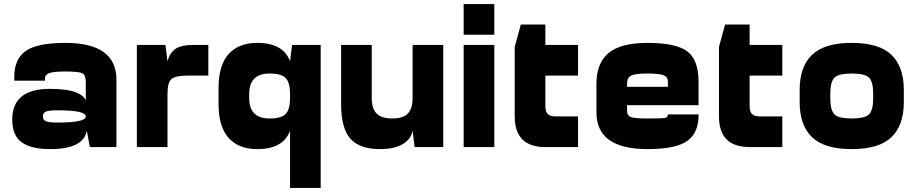

<svg xmlns="http://www.w3.org/2000/svg" viewBox="-20 -720 4490 940"><path d="M50 -345V-325H200V-335Q200 -354 221 -362Q242 -370 300 -370Q365 -370 382.5 -361.5Q400 -353 400 -320V-220L550 -250V-330Q550 -510 300 -510Q162 -510 106 -470.5Q50 -431 50 -345ZM550 -250H400V-115L405 -80L420 0H550ZM40 -135Q40 -57 86 -23.5Q132 10 225 10Q389 10 405 -80L400 -150Q400 -120 260 -120Q221 -120 205.5 -126Q190 -132 190 -150Q190 -168 205.5 -174Q221 -180 260 -180Q400 -180 400 -150L405 -215Q390 -285 225 -285Q40 -285 40 -135Z M650 0H800V-420L790 -500H650ZM800 -420V-260Q800 -316 819.5 -333Q839 -350 900 -350H1000V-500H930Q868 -500 840 -481.5Q812 -463 800 -420Z M1550 -500H1410L1400 -420V200H1550ZM1400 -420Q1367 -510 1240 -510Q1148 -510 1099 -455Q1050 -400 1050 -290V-250H1200V-260Q1200 -360 1300 -360Q1358 -360 1379 -337.5Q1400 -315 1400 -260ZM1400 -80V-240Q1400 -185 1379 -162.5Q1358 -140 1300 -140Q1200 -140 1200 -240V-250H1050V-210Q1050 -100 1099 -45Q1148 10 1240 10Q1367 10 1400 -80Z M2150 -500H2000V-80L2010 0H2150ZM2000 -80V-240Q2000 -189 1977 -164.5Q1954 -140 1900 -140Q1848 -140 1824 -164Q1800 -188 1800 -240V-500H1650V-210Q1650 -92 1695.5 -41Q1741 10 1840 10Q1910 10 1951 -14Q1992 -38 2000 -80Z M2250 0H2400V-500H2250ZM2250 -550H2400V-700H2250Z M2810 -150H2700Q2675 -150 2662.5 -161Q2650 -172 2650 -200V-350H2810V-500H2650V-600H2530L2500 -491V-150Q2500 0 2650 0H2810Z M2950 -205H3400V-295H2950ZM3400 -320Q3400 -426 3345.5 -468Q3291 -510 3150 -510Q3018 -510 2959 -460Q2900 -410 2900 -310V-250H3050V-310Q3050 -340 3070 -350Q3090 -360 3150 -360Q3209 -360 3229.5 -351.5Q3250 -343 3250 -320V-290H3400ZM3400 -155V-160H3250Q3250 -145 3235 -142.5Q3220 -140 3150 -140Q3086 -140 3068 -147Q3050 -154 3050 -180V-280L2900 -250V-170Q2900 10 3150 10Q3288 10 3344 -29.5Q3400 -69 3400 -155Z M3810 -150H3700Q3675 -150 3662.5 -161Q3650 -172 3650 -200V-350H3810V-500H3650V-600H3530L3500 -491V-150Q3500 0 3650 0H3810Z M4255 -260V-250H4405V-280Q4405 -393 4344.5 -451.5Q4284 -510 4150 -510Q4016 -510 3955.5 -451.5Q3895 -393 3895 -280V-250H4045V-260Q4045 -320 4065.5 -340Q4086 -360 4150 -360Q4214 -360 4234.5 -340Q4255 -320 4255 -260ZM4045 -240V-250H3895V-220Q3895 -107 3955.5 -48.5Q4016 10 4150 10Q4284 10 4344.5 -48.5Q4405 -107 4405 -220V-250H4255V-240Q4255 -180 4234.5 -160Q4214 -140 4150 -140Q4086 -140 4065.5 -160Q4045 -180 4045 -240Z"/></svg>

Font: Millimetre
Style: Bold
Weight: 800
Designer: Jérémy Landes
Version: Version 1.0